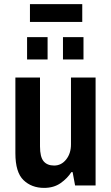

<svg xmlns="http://www.w3.org/2000/svg" viewBox="-20 -904 541 936"><path d="M195 12Q134 12 94.5 -26Q55 -64 55 -157V-526H175V-190Q175 -139 192.5 -118Q210 -97 244 -97Q279 -97 302.5 -126.5Q326 -156 326 -200V-526H446V0H346L334 -65H328Q308 -34 275 -11Q242 12 195 12ZM287 -614V-723H387V-614ZM112 -614V-723H212V-614ZM126 -797V-884H381V-797Z"/></svg>

Font: Archivo Narrow
Style: Bold
Weight: 700
Designer: Hector Gatti
Foundry: Omnibus-Type
Version: Version 3.002